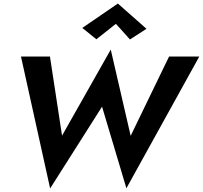

<svg xmlns="http://www.w3.org/2000/svg" viewBox="-20 -1018 1141 1080"><path d="M632 -884 522 -797 443 -861 643 -998 804 -856 711 -796ZM715 -254 931 -700H1101L691 41L554 -418L262 42L98 -700H261L329 -255L603 -739Z"/></svg>

Font: Von Semi
Style: Italic
Weight: 600
Version: Version 4.000; ttfautohint (v1.8.4.7-5d5b)